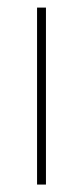

<svg xmlns="http://www.w3.org/2000/svg" viewBox="-20 -496 218 516"><path d="M103.5 -475.6V0H79.6V-475.6Z"/></svg>

Font: Yantramanav Thin
Style: Regular
Weight: 250
Version: Version 1.001;PS 1.0;hotconv 1.0.72;makeotf.lib2.5.5900; ttf